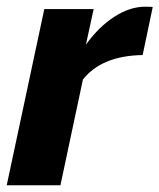

<svg xmlns="http://www.w3.org/2000/svg" viewBox="-30 -552 475 572"><path d="M102 -525H249L226 -419Q264 -472 310.5 -502Q357 -532 402 -532Q421 -532 425 -531L395 -388Q273 -386 217 -315L150 0H-10Z"/></svg>

Font: Raleway-v4020 ExtraBold
Style: Italic
Weight: 800
Italic angle: -12°
Designer: Matt McInerney, Pablo Impallari, Rodrigo Fuenzalida
Foundry: Matt McInerney, Pablo Impallari, Rodrigo Fuenzalida
Version: Version 4.020;PS 004.020;hotconv 1.0.88;makeotf.lib2.5.64775